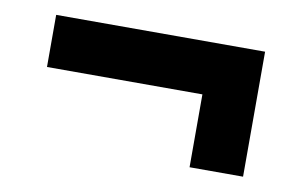

<svg xmlns="http://www.w3.org/2000/svg" viewBox="-42 -513 640 410"><g transform="rotate(10 277.5 -308.5)"><path d="M51 -331H388V-173H504V-444H51Z"/></g></svg>

Font: MV Cash SemiBold
Style: Regular
Weight: 600
Designer: Rodrigo Fuenzalida
Foundry: fragTYPE
Version: Version 1.100;Glyphs 3.1.2 (3151)